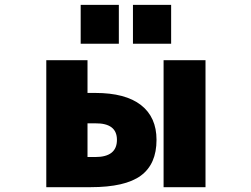

<svg xmlns="http://www.w3.org/2000/svg" viewBox="-20 -774 1040 796"><path d="M342.8 -388.7H375Q500 -388.7 564.5 -338.4Q628.9 -288.1 628.9 -194.3Q628.9 -93.8 564 -45.9Q499 2 355.5 2H171.9V-524.4H342.8ZM464.8 -194.3Q464.8 -263.7 375 -262.7H342.8V-123H375Q464.8 -123 464.8 -194.3ZM658.2 2V-524.4H832V2ZM314.5 -592.8V-753.9H472.7V-592.8ZM531.2 -592.8V-753.9H689.5V-592.8Z"/></svg>

Font: GenEi Gothic M Heavy
Style: Regular
Weight: 800
Designer: o_tamon (Modified); [Source Han Sans]
Ryoko NISHIZUKA  (kana & ideographs); Paul D. Hunt (Latin, Greek & Cyrillic); Wenl
Version: Version 1.1a;Original Version 1.004